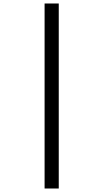

<svg xmlns="http://www.w3.org/2000/svg" viewBox="-20 -819 591 1098"><path d="M235 -799H316V259H235Z"/></svg>

Font: Noto Serif Sinhala ExtraBold
Style: Regular
Weight: 800
Designer: Jelle Bosma - Monotype Design Team
Foundry: Monotype Imaging Inc.
Version: Version 2.007; ttfautohint (v1.8.4.7-5d5b)